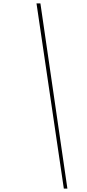

<svg xmlns="http://www.w3.org/2000/svg" viewBox="-20 -955 514 1131"><path d="M356 156 195 -935H218L377 156Z"/></svg>

Font: Fz Poppins Thin
Style: Italic
Weight: 100
Italic angle: -10°
Designer: Ninad Kale (Devanagari), Jonny Pinhorn (Latin)
Foundry: Indian Type Foundry
Version: Vit hóa bi Vntype.Com & FontZin.Com